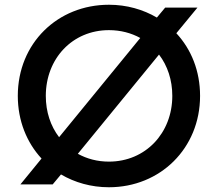

<svg xmlns="http://www.w3.org/2000/svg" viewBox="-20 -777 918 809"><path d="M439 12C655 12 823 -152 823 -373C823 -478 786 -569 723 -637L812 -745H676L641 -703C583 -737 514 -757 439 -757C223 -757 55 -595 55 -373C55 -268 93 -176 155 -109L66 0H202L237 -42C295 -8 364 12 439 12ZM173 -373C173 -530 285 -650 439 -650C488 -650 533 -638 571 -617L229 -199C193 -246 173 -306 173 -373ZM308 -129 650 -547C686 -500 706 -440 706 -373C706 -216 593 -96 439 -96C390 -96 346 -108 308 -129Z"/></svg>

Font: Mluvka SemiBold
Style: Regular
Weight: 600
Designer: Modified by Jiří Krblich, Original typeface by Gumpita Rahayu
Foundry: Gumpita Rahayu & Jiří Krblich
Version: Version 2.000;Glyphs 3.1.1 (3134)